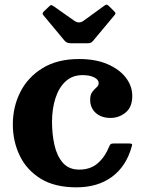

<svg xmlns="http://www.w3.org/2000/svg" viewBox="-20 -788 624 823"><path d="M35 -255Q35 -330 67.2 -393.8Q99.5 -457.5 162.8 -496.2Q226 -535 319 -535Q390 -535 441 -513Q492 -491 519.5 -455Q547 -419 547 -376.5Q547 -329.5 518.8 -306Q490.5 -282.5 453.5 -282.5Q414.5 -282.5 390.5 -304Q366.5 -325.5 366.5 -360.5Q366.5 -382.5 375.8 -394.2Q385 -406 394 -413.8Q403 -421.5 403 -431.5Q403 -446.5 384 -456.2Q365 -466 334 -466Q290.5 -466 261.5 -439.5Q232.5 -413 217.8 -367.5Q203 -322 203 -265Q203 -213 213.5 -166.2Q224 -119.5 249.5 -90.2Q275 -61 319.5 -61Q367.5 -61 398.8 -88Q430 -115 449 -162Q451.5 -168 455 -170.5Q458.5 -173 468 -173H532.5Q543 -173 545.2 -170.8Q547.5 -168.5 545 -161Q521.5 -75.5 460.2 -30.2Q399 15 307.5 15Q214.5 15 154.2 -22.2Q94 -59.5 64.5 -121Q35 -182.5 35 -255ZM256 -614.5 167 -721.5Q158 -730.5 168 -739L191 -761Q197.5 -767 200.5 -766.2Q203.5 -765.5 211 -760.5L298.5 -699Q318.5 -685 337.5 -698.5L428.5 -764.5Q435 -769 438.8 -767.8Q442.5 -766.5 448.5 -760.5L468 -741Q474.5 -735 475 -731.8Q475.5 -728.5 470 -722L379 -613Q374 -607 369.2 -604.8Q364.5 -602.5 353 -602.5H287Q274 -602.5 267.5 -605.5Q261 -608.5 256 -614.5Z"/></svg>

Font: Besley
Style: Bold
Weight: 700
Designer: Owen Earl
Foundry: indestructible type*
Version: Version 2.001; ttfautohint (v1.8.3)